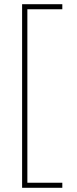

<svg xmlns="http://www.w3.org/2000/svg" viewBox="-20 -734 368 912"><path d="M276 158H85V-714H276V-690H110V134H276Z"/></svg>

Font: Noto Sans Bengali Condensed Thin
Style: Regular
Weight: 100
Width: 3
Designer: Joana Ranito - Universal Thirst; Jelle Bosma - Monotype Design Team
Foundry: Universal Thirst ehf.
Version: Version 3.000; ttfautohint (v1.8.4.7-5d5b)